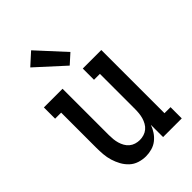

<svg xmlns="http://www.w3.org/2000/svg" viewBox="-233 -869 967 967"><g transform="rotate(-45 250.0 -385.5)"><path d="M214 8Q190 8 166.5 0.5Q143 -7 125.5 -23.5Q108 -40 96.5 -61Q85 -82 78 -105Q71 -128 69 -152Q67 -176 67 -200V-450H24V-530H157V-200Q157 -185 158.5 -170Q160 -155 164 -141Q168 -127 175.5 -113.5Q183 -100 194.5 -90.5Q206 -81 220.5 -76.5Q235 -72 250 -72Q265 -72 279.5 -76.5Q294 -81 305.5 -90.5Q317 -100 324.5 -113.5Q332 -127 336 -141Q340 -155 341.5 -170Q343 -185 343 -200V-450H301V-530H433V-80H476V0H343V-87Q336 -67 324 -49Q312 -31 295 -17.5Q278 -4 256.5 2Q235 8 214 8ZM265 -587 118 -721 182 -779 316 -633Z"/></g></svg>

Font: Iosevka Slab Medium
Style: Regular
Weight: 500
Monospace: yes
Designer: Belleve Invis
Foundry: Belleve Invis
Version: Version 11.1.1; ttfautohint (v1.8.3)